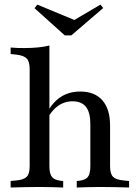

<svg xmlns="http://www.w3.org/2000/svg" viewBox="-20 -835 623 855"><path d="M156.5 -2.4Q119.4 -2.4 89.5 -1.6Q59.7 -0.8 27.4 0V-29L53.2 -31.5Q86.3 -34.7 99.2 -48Q112.1 -61.3 112.1 -95.2V-207.3H200V-95.2Q200 -61.3 211.3 -47.2Q222.6 -33.1 251.6 -29.8L261.3 -29V0Q234.7 -0.8 210.1 -1.6Q185.5 -2.4 156.5 -2.4ZM382.3 -207.3V-283.1Q382.3 -333.9 362.9 -358.9Q343.5 -383.9 303.2 -383.9Q262.9 -383.9 231.5 -358.1Q200 -332.3 177.4 -279L171.8 -293.5Q197.6 -362.1 238.7 -394.8Q279.8 -427.4 337.1 -427.4Q401.6 -427.4 435.9 -388.3Q470.2 -349.2 470.2 -275.8V-207.3ZM426.6 -2.4Q396.8 -2.4 372.6 -1.6Q348.4 -0.8 321.8 0V-29L330.6 -29.8Q360.5 -33.1 371.4 -47.2Q382.3 -61.3 382.3 -95.2V-207.3H470.2V-95.2Q470.2 -61.3 483.1 -48Q496 -34.7 529.8 -31.5L554.8 -29V0Q522.6 -0.8 493.1 -1.6Q463.7 -2.4 426.6 -2.4ZM112.1 -207.3V-525.8Q112.1 -560.5 99.2 -574.2Q86.3 -587.9 51.6 -591.9L27.4 -594.4V-623.4Q44.4 -621.8 58.1 -621.4Q71.8 -621 87.1 -621Q121 -621 149.2 -623.8Q177.4 -626.6 200 -632.3V-623.4V-207.3ZM427.4 -814.5 439.5 -799.2 297.6 -677.4H268.5L133.9 -798.4L146 -814.5L340.3 -733.9L282.3 -729Z"/></svg>

Font: Playfair 5pt SemiExpanded Light Medium
Style: Regular
Weight: 500
Version: Version 2.203